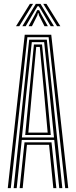

<svg xmlns="http://www.w3.org/2000/svg" viewBox="-20 -981 396 1001"><path d="M20.5 0 109 -800H247.2L335.8 0H320L233.5 -787.2H122.8L36.2 0ZM82.5 0 107.8 -238.8H248.5L273.8 0H258L235.8 -226H120.5L98.2 0ZM51.2 0 132.2 -774.2H224L305 0H289L262.8 -251.5H93.5L67 0ZM94.2 -264.2H261.5L239.8 -481.5L210.2 -761.2H145.8L116 -481.5ZM111.5 -277 131 -481.5 156.8 -749.2H199.2L225.8 -481.5L244.8 -277ZM127.8 -289.8H228.5L211.2 -481.5L187.5 -736.2H168.8L145 -481.5ZM63.5 -844.5 136 -961H152.5L80.5 -844.5ZM96.5 -844.5 166.8 -961H191.2L261.5 -844.5H244.2L195 -928L182.2 -948.5H175.8L163 -927.8L114 -844.5ZM129 -844.5 165.2 -910.2 174 -928.2H184L192.8 -910.2L229.5 -844.5H212L183.2 -900.8L180.5 -912.5H177.5L174.8 -900.8L146.5 -844.5ZM277.5 -844.5 205.5 -961H222L294.5 -844.5Z"/></svg>

Font: Big Shoulders Inline Display Thin Medium
Style: Regular
Weight: 500
Version: Version 2.002